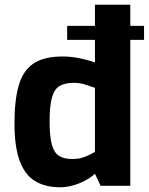

<svg xmlns="http://www.w3.org/2000/svg" viewBox="-20 -783 627 809"><path d="M263 -615V-674H587V-615ZM233 6Q170 6 127 -20.5Q84 -47 62.5 -106.5Q41 -166 41 -263Q41 -363 59.5 -425Q78 -487 122 -516Q166 -545 243 -545Q280 -545 316 -537.5Q352 -530 380 -520V-763H529V0H404L380 -51Q363 -35 338.5 -22Q314 -9 287 -1.5Q260 6 233 6ZM285 -113Q315 -113 339.5 -123Q364 -133 380 -143V-413Q360 -420 338 -427Q316 -434 291 -434Q254 -434 231.5 -421Q209 -408 199 -372.5Q189 -337 189 -270Q189 -208 198.5 -173.5Q208 -139 229 -126Q250 -113 285 -113Z"/></svg>

Font: Exo Thin
Style: Bold
Weight: 700
Version: Version 2.000